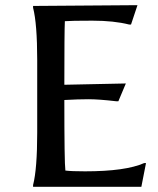

<svg xmlns="http://www.w3.org/2000/svg" viewBox="-20 -723 613 743"><path d="M480 -628Q421 -643 337.5 -643Q254 -643 231 -641Q229 -603 229 -395L467 -400L438 -331H431Q363 -339 323 -339Q283 -339 229 -336Q229 -93 233 -63Q256 -60 309 -60Q466 -60 538 -92H545L527 0H108V-7Q124 -69 124 -210V-490Q124 -631 108 -693V-700L512 -703L487 -628Z"/></svg>

Font: Asul
Style: Regular
Weight: 400
Designer: Mariela Monsalve
Foundry: Mariela Monsalve
Version: Version 1.002